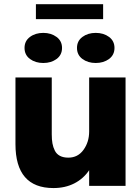

<svg xmlns="http://www.w3.org/2000/svg" viewBox="-20 -910 685 940"><path d="M155.8 -816.4V-889.6H484.9V-816.4ZM191.9 -749Q230 -749 256.8 -729.2Q283.7 -709.5 283.7 -675.3Q283.7 -641.1 257.1 -621.3Q230.5 -601.6 191.9 -601.6Q153.3 -601.6 126.7 -621.3Q100.1 -641.1 100.1 -675.3Q100.1 -709.5 126.7 -729.2Q153.3 -749 191.9 -749ZM513.9 -621.3Q487.3 -601.6 448.7 -601.6Q410.2 -601.6 383.5 -621.3Q356.9 -641.1 356.9 -675.3Q356.9 -709.5 383.5 -729.2Q410.2 -749 448.7 -749Q487.3 -749 513.9 -729.2Q540.5 -709.5 540.5 -675.3Q540.5 -641.1 513.9 -621.3ZM241.7 10.7Q55.7 10.7 55.7 -204.6V-530.8H233.4V-252Q233.4 -226.6 236.8 -207.8Q240.2 -189 248.5 -172.4Q256.8 -155.8 273.4 -147Q290 -138.2 314.5 -138.2Q361.3 -138.2 388.9 -176.5Q416.5 -214.8 416.5 -266.1V-530.8H594.7V0H416.5V-76.7Q388.2 -34.7 343.5 -12Q298.8 10.7 241.7 10.7Z"/></svg>

Font: Epilogue ExtraBold
Style: Regular
Weight: 800
Designer: Tyler Finck
Foundry: Etcetera Type Co
Version: Version 2.112